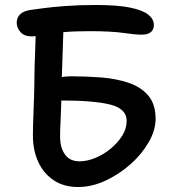

<svg xmlns="http://www.w3.org/2000/svg" viewBox="-20 -734 705 770"><path d="M293 16Q236 16 195.5 -11Q155 -38 133.5 -84.5Q112 -131 112 -190Q112 -220 113.5 -261Q115 -302 116.5 -345Q118 -388 118 -425Q118 -445 119 -473.5Q120 -502 121 -532.5Q122 -563 123 -589Q113 -588 107 -588Q78 -588 62.5 -605Q47 -622 47 -643Q47 -662 59.5 -675.5Q72 -689 101 -694Q115 -696 152.5 -701Q190 -706 244.5 -710Q299 -714 363 -714Q451 -714 502 -703.5Q553 -693 575 -675Q597 -657 597 -634Q597 -595 547 -595Q523 -595 474.5 -602Q426 -609 337 -609Q307 -609 281.5 -608Q256 -607 234 -605Q233 -568 231 -516.5Q229 -465 228 -425Q244 -428 265 -428Q325 -428 384.5 -423.5Q444 -419 494 -402.5Q544 -386 574 -351.5Q604 -317 604 -257Q604 -212 576.5 -164Q549 -116 503.5 -75.5Q458 -35 403 -9.5Q348 16 293 16ZM221 -187Q221 -142 240.5 -114.5Q260 -87 299 -87Q329 -87 362 -100.5Q395 -114 423.5 -137.5Q452 -161 470 -189.5Q488 -218 488 -249Q488 -298 422.5 -314.5Q357 -331 226 -331Q225 -292 223 -251Q221 -210 221 -187Z"/></svg>

Font: Shantell Sans Normal
Style: Regular
Weight: 500
Designer: Stephen Nixon, Anya Danilova, Shantell Martin
Foundry: Arrow Type
Version: Version 1.009;[a7da0bfa3]